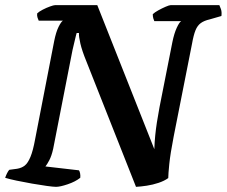

<svg xmlns="http://www.w3.org/2000/svg" viewBox="-31 -724 879 744"><path d="M186 0Q176 0 150.5 -3.5Q125 -7 93.5 -12.5Q62 -18 33.5 -24Q5 -30 -11 -35Q-8 -44 -3.5 -53Q1 -62 5 -66L35 -70Q53 -73 65 -82.5Q77 -92 87 -116Q97 -140 105 -184L179 -565Q186 -600 196 -620Q206 -640 213 -644H119Q117 -648 114.5 -655.5Q112 -663 113 -672Q120 -679 134.5 -686.5Q149 -694 163 -699Q177 -704 182 -704H346L567 -146Q568 -174 570.5 -199Q573 -224 577 -250Q581 -276 587 -308L637 -561Q644 -595 654 -616.5Q664 -638 671 -642H567Q565 -646 563 -653Q561 -660 561 -669Q568 -676 582.5 -684Q597 -692 611 -698Q625 -704 630 -704H819Q821 -700 825 -689Q829 -678 827 -662L782 -649Q760 -644 747 -634.5Q734 -625 726.5 -606.5Q719 -588 713 -554L642 -195Q629 -128 625 -88.5Q621 -49 621 -34Q606 -23 583.5 -15.5Q561 -8 538 -4.5Q515 -1 496 0L303 -488Q287 -527 280.5 -555Q274 -583 275 -596H266Q265 -593 263 -585Q261 -577 258 -564Q255 -551 250 -530L175 -147Q169 -120 160 -103Q151 -86 145 -79L275 -64Q278 -60 279.5 -51.5Q281 -43 280 -35Q261 -20 231.5 -10Q202 0 186 0Z"/></svg>

Font: Texturina 12pt
Style: Bold Italic
Weight: 700
Italic angle: -11°
Designer: Guillermo Torres Carreño
Foundry: Omnibus-Type
Version: Version 1.002